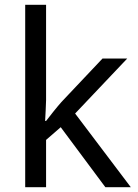

<svg xmlns="http://www.w3.org/2000/svg" viewBox="-20 -780 574 800"><path d="M172 -363V-760H85V0H172V-197L233 -250L419 0H525L293 -307L510 -536H407L236 -355C218 -335 184 -292 172 -276H168C169 -301 172 -342 172 -363Z"/></svg>

Font: Noto Sans Runic
Style: Regular
Weight: 400
Designer: Monotype Design Team
Foundry: Monotype Imaging Inc.
Version: Version 2.002